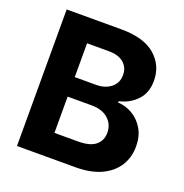

<svg xmlns="http://www.w3.org/2000/svg" viewBox="-130 -844 921 961"><g transform="rotate(20 330.5 -363.5)"><path d="M63.2 0V-727.3H354.4Q474.8 -727.3 535.3 -674.9Q595.9 -622.5 595.9 -540.8Q595.9 -476.6 558.6 -437Q521.3 -397.4 464.5 -384.6V-377.5Q506 -375.7 542.4 -354Q578.8 -332.4 601.6 -293.7Q624.3 -255 624.3 -201Q624.3 -143.1 595.7 -97.7Q567.1 -52.2 511.4 -26.1Q455.6 0 373.9 0ZM217 -125.7H342.3Q407 -125.7 436.3 -150.6Q465.6 -175.4 465.6 -216.3Q465.6 -261.4 433.4 -290.1Q401.3 -318.9 345.9 -318.9H217ZM217 -422.9H331Q378.2 -422.9 409.4 -447.6Q440.7 -472.3 440.7 -515.3Q440.7 -554.7 412.8 -578.8Q384.9 -603 333.8 -603H217Z"/></g></svg>

Font: Inter Zeller
Style: Bold
Weight: 700
Designer: Rasmus Andersson; Joe Bland
Foundry: zeller
Version: Version 3.015;git-dec3a8cb1